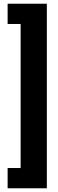

<svg xmlns="http://www.w3.org/2000/svg" viewBox="-20 -847 310 1033"><path d="M21 57V166H232V-827H21V-718H91V57Z"/></svg>

Font: Asimov Pro
Style: Bd
Weight: 700
Designer: Google
Version: Version 2.000980; 2014